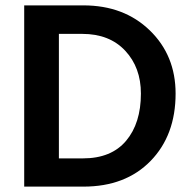

<svg xmlns="http://www.w3.org/2000/svg" viewBox="-20 -694 715 714"><path d="M290 0H70V-674H290Q441 -674 537 -581Q633 -488 633 -346Q633 -191 540 -95.5Q447 0 290 0ZM286 -568H199V-105H288Q394 -105 449 -170.5Q504 -236 504 -346Q504 -443 445.5 -505.5Q387 -568 286 -568Z"/></svg>

Font: Hind Madurai SemiBold
Style: Regular
Weight: 600
Designer: Jyotish Sonowal
Foundry: Indian Type Foundry
Version: Version 1.001;PS 1.0;hotconv 1.0.86;makeotf.lib2.5.63406; tt